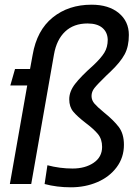

<svg xmlns="http://www.w3.org/2000/svg" viewBox="-20 -784 593 818"><path d="M170 0 182 -80Q235 -66 289 -66Q343 -66 379 -90.5Q415 -115 415 -158Q415 -191 397.5 -212.5Q380 -234 344 -261Q309 -288 292 -308.5Q275 -329 275 -361Q275 -394 299.5 -426Q324 -458 378 -506Q410 -536 424.5 -559.5Q439 -583 439 -615Q438 -647 416 -665.5Q394 -684 353 -684Q294 -684 257.5 -649.5Q221 -615 210 -552L113 0H22L96 -420H24L44 -490H108L119 -550Q137 -655 204.5 -709.5Q272 -764 370 -764Q443 -764 486 -728.5Q529 -693 529 -635Q529 -586 511 -552.5Q493 -519 451 -479L433 -462Q394 -424 382 -408.5Q370 -393 370 -375Q370 -357 382.5 -342.5Q395 -328 423 -305Q464 -272 486 -243Q508 -214 508 -167Q508 -113 477 -71.5Q446 -30 394.5 -8Q343 14 282 14Q222 14 170 0Z"/></svg>

Font: Cabin
Style: Italic
Weight: 400
Italic angle: -7°
Designer: Pablo Impallari
Foundry: Pablo Impallari. http://www.impallari.com Igino Marini. http://www.ikern.com
Version: Version 2.200